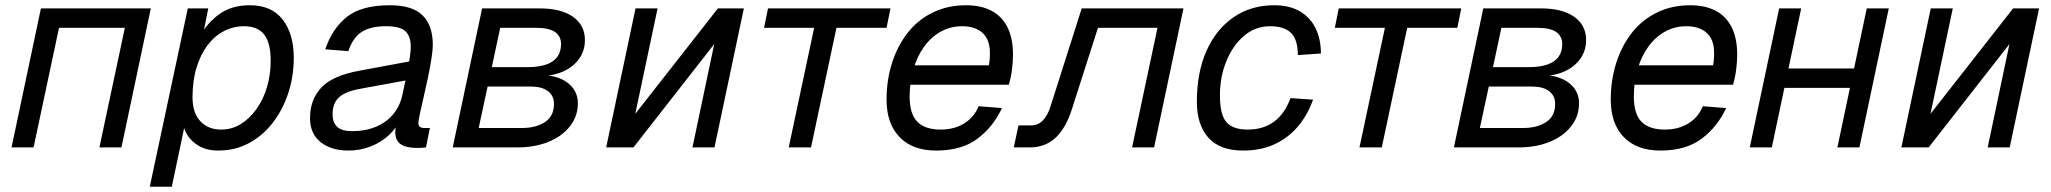

<svg xmlns="http://www.w3.org/2000/svg" viewBox="-20 -562 7818 732"><path d="M24 0 136 -530H555L443 0H359L456 -456H205L108 0Z M551 150 696 -530H774L750 -410L738 -418Q769 -474 816 -508Q863 -542 932 -542Q1016 -542 1058 -487Q1100 -432 1100 -342Q1100 -271 1079 -207Q1058 -143 1019.5 -93.5Q981 -44 928.5 -16Q876 12 812 12Q761 12 727 -13Q693 -38 682 -74L635 150ZM823 -68Q864 -68 898 -89Q932 -110 958 -146.5Q984 -183 998 -230.5Q1012 -278 1012 -330Q1012 -398 987.5 -430Q963 -462 910 -462Q870 -462 834 -443.5Q798 -425 771.5 -390Q745 -355 729.5 -305Q714 -255 714 -192Q714 -131 744 -99.5Q774 -68 823 -68Z M1547 -259 1356 -224Q1298 -214 1273 -191.5Q1248 -169 1248 -126Q1248 -95 1265.5 -78.5Q1283 -62 1322 -62Q1374 -62 1414 -79Q1454 -96 1479.5 -127Q1505 -158 1514 -200Q1517 -215 1522.5 -239.5Q1528 -264 1533.5 -291.5Q1539 -319 1542.5 -343.5Q1546 -368 1546 -384Q1546 -424 1525.5 -443Q1505 -462 1452 -462Q1392 -462 1358.5 -440Q1325 -418 1308 -367L1220 -374Q1247 -454 1303 -498Q1359 -542 1466 -542Q1553 -542 1591.5 -503Q1630 -464 1630 -392Q1630 -370 1624.5 -336Q1619 -302 1611 -263.5Q1603 -225 1594.5 -189Q1586 -153 1580.5 -127Q1575 -101 1575 -93Q1575 -83 1580.5 -78.5Q1586 -74 1598 -74H1619L1604 0Q1599 1 1589.5 1.5Q1580 2 1570 2Q1529 2 1508 -12Q1487 -26 1487 -58Q1487 -69 1489.5 -82Q1492 -95 1496 -110L1506 -108Q1492 -74 1463 -47Q1434 -20 1394 -4Q1354 12 1308 12Q1243 12 1202.5 -20Q1162 -52 1162 -112Q1162 -181 1204 -227Q1246 -273 1348 -292L1563 -332Z M1706 0 1818 -530H2038Q2119 -530 2164.5 -498Q2210 -466 2210 -409Q2210 -369 2188 -338Q2166 -307 2127 -289.5Q2088 -272 2037 -272L2038 -276Q2106 -276 2144.5 -246Q2183 -216 2183 -169Q2183 -129 2164.5 -97.5Q2146 -66 2114 -44Q2082 -22 2041 -11Q2000 0 1955 0ZM1805 -74H1970Q2023 -74 2057.5 -96.5Q2092 -119 2092 -166Q2092 -197 2069 -214.5Q2046 -232 2004 -232H1839ZM1855 -306H1991Q2034 -306 2062.5 -316Q2091 -326 2105 -345.5Q2119 -365 2119 -394Q2119 -424 2096 -440Q2073 -456 2023 -456H1887Z M2291 0 2403 -530H2487L2402 -128L2717 -530H2816L2704 0H2620L2703 -394L2395 0Z M2987 0 3084 -456H2893L2908 -530H3375L3360 -456H3169L3072 0Z M3549 12Q3459 12 3409.5 -39.5Q3360 -91 3360 -182Q3360 -257 3381 -322.5Q3402 -388 3441 -437.5Q3480 -487 3536.5 -514.5Q3593 -542 3663 -542Q3720 -542 3760 -521Q3800 -500 3821 -458Q3842 -416 3842 -354Q3842 -326 3838 -295.5Q3834 -265 3826 -239H3435L3451 -313H3750Q3752 -322 3753 -333Q3754 -344 3754 -361Q3754 -411 3726 -436.5Q3698 -462 3648 -462Q3604 -462 3567 -441.5Q3530 -421 3503.5 -384.5Q3477 -348 3462.5 -299Q3448 -250 3448 -194Q3448 -127 3477.5 -97.5Q3507 -68 3566 -68Q3618 -68 3656 -91.5Q3694 -115 3711 -157L3800 -150Q3767 -79 3707 -33.5Q3647 12 3549 12Z M3845 0 3863 -84H3912Q3937 -84 3955.5 -102.5Q3974 -121 3985 -156L4104 -530H4492L4380 0H4296L4393 -456H4166L4067 -147Q4044 -74 4004.5 -37Q3965 0 3906 0Z M4720 12Q4630 12 4586.5 -37.5Q4543 -87 4543 -174Q4543 -285 4579.5 -367.5Q4616 -450 4682.5 -496Q4749 -542 4838 -542Q4896 -542 4935.5 -519Q4975 -496 4995.5 -454.5Q5016 -413 5016 -358L4928 -352Q4928 -411 4902 -436.5Q4876 -462 4822 -462Q4766 -462 4723 -425.5Q4680 -389 4655.5 -329Q4631 -269 4631 -198Q4631 -125 4655.5 -96.5Q4680 -68 4737 -68Q4796 -68 4837 -98Q4878 -128 4900 -188L4986 -182Q4965 -123 4928 -79.5Q4891 -36 4839 -12Q4787 12 4720 12Z M5163 0 5260 -456H5069L5084 -530H5551L5536 -456H5345L5248 0Z M5523 0 5635 -530H5855Q5936 -530 5981.5 -498Q6027 -466 6027 -409Q6027 -369 6005 -338Q5983 -307 5944 -289.5Q5905 -272 5854 -272L5855 -276Q5923 -276 5961.5 -246Q6000 -216 6000 -169Q6000 -129 5981.5 -97.5Q5963 -66 5931 -44Q5899 -22 5858 -11Q5817 0 5772 0ZM5622 -74H5787Q5840 -74 5874.5 -96.5Q5909 -119 5909 -166Q5909 -197 5886 -214.5Q5863 -232 5821 -232H5656ZM5672 -306H5808Q5851 -306 5879.5 -316Q5908 -326 5922 -345.5Q5936 -365 5936 -394Q5936 -424 5913 -440Q5890 -456 5840 -456H5704Z M6310 12Q6220 12 6170.5 -39.5Q6121 -91 6121 -182Q6121 -257 6142 -322.5Q6163 -388 6202 -437.5Q6241 -487 6297.5 -514.5Q6354 -542 6424 -542Q6481 -542 6521 -521Q6561 -500 6582 -458Q6603 -416 6603 -354Q6603 -326 6599 -295.5Q6595 -265 6587 -239H6196L6212 -313H6511Q6513 -322 6514 -333Q6515 -344 6515 -361Q6515 -411 6487 -436.5Q6459 -462 6409 -462Q6365 -462 6328 -441.5Q6291 -421 6264.5 -384.5Q6238 -348 6223.5 -299Q6209 -250 6209 -194Q6209 -127 6238.5 -97.5Q6268 -68 6327 -68Q6379 -68 6417 -91.5Q6455 -115 6472 -157L6561 -150Q6528 -79 6468 -33.5Q6408 12 6310 12Z M6651 0 6763 -530H6847L6735 0ZM6985 0 7097 -530H7181L7069 0ZM6739 -227 6755 -301H7093L7077 -227Z M7229 0 7341 -530H7425L7340 -128L7655 -530H7754L7642 0H7558L7641 -394L7333 0Z"/></svg>

Font: Geist
Style: Italic
Weight: 400
Italic angle: -12°
Designer: Basement.studio, Andrés Briganti, Mateo Zaragoza
Foundry: Basement.studio, Vercel, Andrés Briganti, Guido Ferreyra, Mateo Zaragoza
Version: Version 1.500